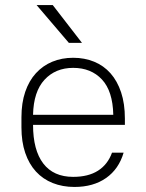

<svg xmlns="http://www.w3.org/2000/svg" viewBox="-20 -735 580 761"><path d="M275 6Q228 6 189 -9.5Q150 -25 122.5 -55Q95 -85 80 -129Q65 -173 65 -230V-270Q65 -327 80 -371Q95 -415 122.5 -445Q150 -475 187.5 -490.5Q225 -506 270 -506Q315 -506 353 -490.5Q391 -475 418 -444.5Q445 -414 460 -369Q475 -324 475 -265V-240H111Q111 -140 151.5 -87Q192 -34 270 -34Q330 -34 368.5 -58.5Q407 -83 424 -130H470Q451 -65 400.5 -29.5Q350 6 275 6ZM270 -466Q200 -466 156.5 -419Q113 -372 111 -280H429Q427 -374 384 -420Q341 -466 270 -466ZM125 -715H189L305 -565H253Z"/></svg>

Font: PT Root UI Light
Style: Regular
Weight: 300
Designer: Vitaly Kuzmin
Foundry: ParaType Ltd.
Version: Version 2.000G